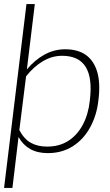

<svg xmlns="http://www.w3.org/2000/svg" viewBox="-42 -746 541 943"><path d="M19 177H-22L88 -726H129L90 -405Q128 -451 176 -477.5Q224 -504 278 -504Q341 -504 380.5 -475.5Q420 -447 436 -391Q452 -335 441 -251Q433 -180 401 -121Q369 -62 316 -28Q263 6 193 6Q142 6 106.5 -14Q71 -34 49 -73ZM263 -472Q213 -472 168 -445Q123 -418 86 -371L53 -107Q77 -62 110.5 -44Q144 -26 189 -26Q250 -26 294 -54.5Q338 -83 365 -134Q392 -185 399 -251Q413 -362 379 -417Q345 -472 263 -472Z"/></svg>

Font: Aleo ExtraLight
Style: Italic
Weight: 250
Italic angle: -7°
Designer: Alessio Laiso
Foundry: Alessio Laiso
Version: Version 2.001;gftools[0.9.29]